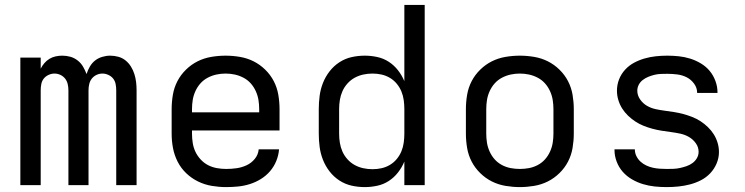

<svg xmlns="http://www.w3.org/2000/svg" viewBox="-20 -755 3040 783"><path d="M63 0V-520H146V-475Q152 -487 161 -497.5Q170 -508 181.5 -515Q193 -522 206.5 -525Q220 -528 234 -528Q234 -528 234 -528Q234 -528 234 -528Q251 -528 267 -523.5Q283 -519 296.5 -508.5Q310 -498 318.5 -483.5Q327 -469 333 -453Q338 -469 346.5 -483.5Q355 -498 367.5 -508Q380 -518 396.5 -523Q413 -528 429 -528Q429 -528 429 -528Q429 -528 429 -528Q446 -528 462.5 -523.5Q479 -519 492 -508.5Q505 -498 514 -483.5Q523 -469 528 -453Q533 -437 535 -420.5Q537 -404 537 -387V0H454V-387Q454 -400 451.5 -412.5Q449 -425 441.5 -434.5Q434 -444 422 -449.5Q410 -455 398 -455Q385 -455 373.5 -449.5Q362 -444 354.5 -434.5Q347 -425 344 -412.5Q341 -400 341 -387V0H259V-387Q259 -400 256 -412.5Q253 -425 245.5 -434.5Q238 -444 226.5 -449.5Q215 -455 202 -455Q190 -455 178 -449.5Q166 -444 158.5 -434.5Q151 -425 148.5 -412.5Q146 -400 146 -387V0Z M902 8Q873 8 843.5 3Q814 -2 787.5 -15Q761 -28 739.5 -48.5Q718 -69 704.5 -95.5Q691 -122 685.5 -151Q680 -180 680 -210V-310Q680 -339 685 -368.5Q690 -398 703.5 -424Q717 -450 738.5 -471Q760 -492 786 -505Q812 -518 841.5 -523Q871 -528 900 -528Q929 -528 958.5 -523Q988 -518 1014 -505Q1040 -492 1061.5 -471Q1083 -450 1096.5 -424Q1110 -398 1115 -368.5Q1120 -339 1120 -310V-223H763V-210Q763 -191 766 -172Q769 -153 777 -136Q785 -119 798.5 -104.5Q812 -90 828.5 -81.5Q845 -73 864 -69.5Q883 -66 902 -66Q924 -66 945 -69Q966 -72 985.5 -81Q1005 -90 1019 -107Q1033 -124 1035 -146H1118Q1116 -121 1106.5 -98Q1097 -75 1081 -56.5Q1065 -38 1044 -25Q1023 -12 999.5 -4.5Q976 3 951.5 5.5Q927 8 902 8ZM763 -297H1037V-310Q1037 -329 1034 -347.5Q1031 -366 1023 -383.5Q1015 -401 1002.5 -415Q990 -429 973 -438Q956 -447 937.5 -451Q919 -455 900 -455Q881 -455 862.5 -451Q844 -447 827 -438Q810 -429 797.5 -415Q785 -401 777 -383.5Q769 -366 766 -347.5Q763 -329 763 -310Z M1468 8Q1440 8 1413.5 2Q1387 -4 1364 -19Q1341 -34 1324 -56Q1307 -78 1297 -103.5Q1287 -129 1283.5 -156Q1280 -183 1280 -210V-310Q1280 -337 1283.5 -364Q1287 -391 1297 -416.5Q1307 -442 1324 -464Q1341 -486 1364 -501Q1387 -516 1413.5 -522Q1440 -528 1468 -528Q1493 -528 1518.5 -522.5Q1544 -517 1565.5 -503Q1587 -489 1603 -468.5Q1619 -448 1629 -424V-735H1712V0H1629V-96Q1619 -72 1603 -51.5Q1587 -31 1565.5 -17Q1544 -3 1518.5 2.5Q1493 8 1468 8ZM1499 -65Q1518 -65 1536 -69Q1554 -73 1570 -82.5Q1586 -92 1598 -106.5Q1610 -121 1617 -138Q1624 -155 1626.5 -173.5Q1629 -192 1629 -210V-310Q1629 -328 1626.5 -346.5Q1624 -365 1617 -382Q1610 -399 1598 -413.5Q1586 -428 1570 -437.5Q1554 -447 1536 -451Q1518 -455 1499 -455Q1480 -455 1461.5 -451Q1443 -447 1426.5 -438Q1410 -429 1397 -414.5Q1384 -400 1376.5 -383Q1369 -366 1366 -347.5Q1363 -329 1363 -310V-210Q1363 -191 1366 -172.5Q1369 -154 1376.5 -137Q1384 -120 1397 -105.5Q1410 -91 1426.5 -82Q1443 -73 1461.5 -69Q1480 -65 1499 -65Z M2100 8Q2071 8 2041.5 3Q2012 -2 1986 -15Q1960 -28 1938.5 -49Q1917 -70 1903.5 -96Q1890 -122 1885 -151.5Q1880 -181 1880 -210V-310Q1880 -339 1885 -368.5Q1890 -398 1903.5 -424Q1917 -450 1938.5 -471Q1960 -492 1986 -505Q2012 -518 2041.5 -523Q2071 -528 2100 -528Q2129 -528 2158.5 -523Q2188 -518 2214 -505Q2240 -492 2261.5 -471Q2283 -450 2296.5 -424Q2310 -398 2315 -368.5Q2320 -339 2320 -310V-210Q2320 -181 2315 -151.5Q2310 -122 2296.5 -96Q2283 -70 2261.5 -49Q2240 -28 2214 -15Q2188 -2 2158.5 3Q2129 8 2100 8ZM2100 -66Q2119 -66 2137.5 -69.5Q2156 -73 2173 -82Q2190 -91 2202.5 -105Q2215 -119 2223 -136.5Q2231 -154 2234 -172.5Q2237 -191 2237 -210V-310Q2237 -329 2234 -347.5Q2231 -366 2223 -383.5Q2215 -401 2202.5 -415Q2190 -429 2173 -438Q2156 -447 2137.5 -451Q2119 -455 2100 -455Q2081 -455 2062.5 -451Q2044 -447 2027 -438Q2010 -429 1997.5 -415Q1985 -401 1977 -383.5Q1969 -366 1966 -347.5Q1963 -329 1963 -310V-210Q1963 -191 1966 -172.5Q1969 -154 1977 -136.5Q1985 -119 1997.5 -105Q2010 -91 2027 -82Q2044 -73 2062.5 -69.5Q2081 -66 2100 -66Z M2699 8Q2674 8 2650 5.5Q2626 3 2602.5 -4Q2579 -11 2557.5 -23.5Q2536 -36 2520 -54Q2504 -72 2495 -95.5Q2486 -119 2486 -143Q2486 -144 2486 -144.5Q2486 -145 2486 -146H2569Q2569 -146 2569 -145.5Q2569 -145 2569 -145Q2569 -131 2575.5 -118Q2582 -105 2592.5 -95.5Q2603 -86 2616 -80Q2629 -74 2642.5 -71Q2656 -68 2670.5 -67Q2685 -66 2699 -66Q2713 -66 2726.5 -66.5Q2740 -67 2753.5 -70Q2767 -73 2780 -77.5Q2793 -82 2804 -90Q2815 -98 2822 -110Q2829 -122 2829 -136Q2829 -155 2817.5 -171Q2806 -187 2789.5 -196.5Q2773 -206 2754 -210Q2735 -214 2716 -216.5Q2697 -219 2678 -222Q2659 -225 2640.5 -230Q2622 -235 2604.5 -242Q2587 -249 2571 -259.5Q2555 -270 2541 -283.5Q2527 -297 2517 -313Q2507 -329 2501.5 -347.5Q2496 -366 2496 -385Q2496 -409 2504.5 -431Q2513 -453 2529 -470.5Q2545 -488 2565.5 -499Q2586 -510 2608.5 -516.5Q2631 -523 2654.5 -525.5Q2678 -528 2701 -528Q2725 -528 2748.5 -525.5Q2772 -523 2794.5 -516Q2817 -509 2838 -496.5Q2859 -484 2874 -466Q2889 -448 2897.5 -425Q2906 -402 2906 -379Q2906 -378 2906 -377Q2906 -376 2906 -376H2823Q2823 -376 2823 -376.5Q2823 -377 2823 -377Q2823 -397 2810.5 -414Q2798 -431 2780 -440Q2762 -449 2741.5 -451.5Q2721 -454 2701 -454Q2688 -454 2675 -453.5Q2662 -453 2649.5 -450Q2637 -447 2624.5 -442Q2612 -437 2601.5 -429Q2591 -421 2585 -409.5Q2579 -398 2579 -385Q2579 -366 2590.5 -349.5Q2602 -333 2618.5 -323.5Q2635 -314 2653.5 -310Q2672 -306 2691 -303.5Q2710 -301 2729 -298Q2748 -295 2766.5 -290Q2785 -285 2803 -278Q2821 -271 2837 -260.5Q2853 -250 2867 -236.5Q2881 -223 2891 -207Q2901 -191 2906.5 -172.5Q2912 -154 2912 -135Q2912 -111 2902.5 -88.5Q2893 -66 2876.5 -48.5Q2860 -31 2838.5 -20Q2817 -9 2794 -3Q2771 3 2747 5.5Q2723 8 2699 8Z"/></svg>

Font: Iosevka SS04 Extended
Style: Regular
Weight: 400
Width: 7
Monospace: yes
Designer: Belleve Invis
Foundry: Belleve Invis
Version: Version 19.0.0; ttfautohint (v1.8.4)